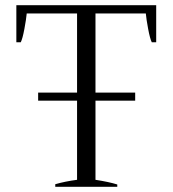

<svg xmlns="http://www.w3.org/2000/svg" viewBox="-20 -720 666 740"><path d="M582 -700V-557H565Q558 -571 551 -608.5Q544 -646 542 -668H348V-363H501V-332H348V-27Q400 -19 432 -9V0H193V-10Q231 -21 277 -27V-332H127V-363H277V-668H83Q81 -646 74 -608.5Q67 -571 60 -557H43V-700Z"/></svg>

Font: Trirong Light
Style: Regular
Weight: 300
Designer: Katatrad Team
Foundry: CadsonDemak
Version: Version 1.001